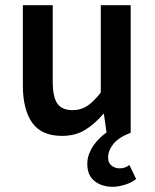

<svg xmlns="http://www.w3.org/2000/svg" viewBox="-20 -511 596 739"><path d="M414 208Q372 208 344 186Q316 164 316 120Q316 99 323 81Q330 63 340.5 48Q351 33 364 20.5Q377 8 390 -1L380 -72H377Q345 -34 307.5 -11Q270 12 219 12Q140 12 104 -38.5Q68 -89 68 -183V-491H183V-198Q183 -137 201 -112Q219 -87 259 -87Q291 -87 315.5 -103Q340 -119 368 -155V-491H483V0Q436 18 416 43.5Q396 69 396 95Q396 116 409.5 126.5Q423 137 440 137Q462 137 478 124L504 178Q487 192 461 200Q435 208 414 208Z"/></svg>

Font: TT Toshiba Sans Medium
Style: Regular
Weight: 500
Designer: Paul D. Hunt
Foundry: Toshiba Corporation
Version: Version 2.020;PS 2.000;hotconv 1.0.86;makeotf.lib2.5.63406